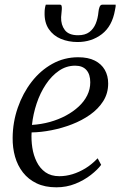

<svg xmlns="http://www.w3.org/2000/svg" viewBox="-20 -790 514 820"><path d="M412 -86Q397 -65.5 368.2 -43Q339.5 -20.5 301.8 -5.2Q264 10 220.5 10Q172 10 136.5 -7Q101 -24 78 -53.5Q55 -83 44.2 -121Q33.5 -159 34 -201.5Q34.5 -268.5 56 -330.2Q77.5 -392 115 -440.5Q152.5 -489 203.2 -517.2Q254 -545.5 314 -545.5Q356.5 -545.5 384.8 -531.2Q413 -517 427.5 -491.8Q442 -466.5 442 -433.5Q442 -391.5 421 -358.2Q400 -325 365 -300.2Q330 -275.5 287.2 -259Q244.5 -242.5 199.8 -233.8Q155 -225 115 -224.5Q113 -192.5 118 -159.5Q123 -126.5 136.8 -98.8Q150.5 -71 174.2 -54.2Q198 -37.5 233.5 -37.5Q261.5 -37.5 289.5 -46Q317.5 -54.5 345 -71.2Q372.5 -88 397 -114ZM301 -509.5Q263.5 -509.5 231.8 -487.8Q200 -466 175.8 -429.5Q151.5 -393 136.5 -348Q121.5 -303 116.5 -256.5Q156.5 -259 193.2 -269.2Q230 -279.5 261.2 -296.2Q292.5 -313 316 -334.8Q339.5 -356.5 352.5 -382.8Q365.5 -409 365.5 -438.5Q365.5 -472.5 349 -491Q332.5 -509.5 301 -509.5ZM236 -770Q242 -770 243.2 -764.2Q244.5 -758.5 244 -750.5Q243.5 -743 242.5 -733.5Q241.5 -724 241 -716.5Q240 -684 256.8 -661.8Q273.5 -639.5 313.5 -639.5Q343.5 -639.5 361.5 -653Q379.5 -666.5 388.8 -689Q398 -711.5 400.5 -739Q401.5 -750.5 405.2 -760.2Q409 -770 417 -770H474Q474 -766.5 473.8 -761.8Q473.5 -757 471 -746.5Q459 -678 415 -644.2Q371 -610.5 311.5 -610.5Q272.5 -610.5 240 -624Q207.5 -637.5 188.2 -666Q169 -694.5 170.5 -738Q170.5 -746 171.8 -754.2Q173 -762.5 175.5 -770Z"/></svg>

Font: Merriweather 72pt Light
Style: Italic
Weight: 300
Italic angle: -7.8°
Version: Version 2.101